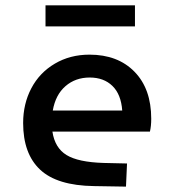

<svg xmlns="http://www.w3.org/2000/svg" viewBox="-20 -691 654 721"><path d="M150.9 -591.8V-670.9H486.8V-591.8ZM369.1 -79.1 457 -77.1 453.1 9.8 333 7.8Q194.3 5.9 130.6 -54Q66.9 -113.8 66.9 -229Q66.9 -301.3 97.7 -359.6Q128.4 -418 185.8 -451.9Q243.2 -485.8 315.9 -485.8Q422.4 -485.8 485.1 -421.6Q547.9 -357.4 547.9 -245.1Q547.9 -217.3 543 -196.8H176.8Q186 -135.7 229.7 -108.9Q273.4 -82 369.1 -79.1ZM316.9 -399.9Q263.2 -399.9 225.8 -367.4Q188.5 -335 178.2 -275.9H439Q434.6 -336.9 402.1 -368.4Q369.6 -399.9 316.9 -399.9Z"/></svg>

Font: IntelOne Mono Medium
Style: Regular
Weight: 500
Designer: Fred Shallcrass
Foundry: Frere-Jones Type LLC
Version: Version 1.200;hotconv 1.1.0;makeotfexe 2.6.0;FJTRelease1.2